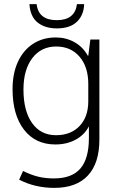

<svg xmlns="http://www.w3.org/2000/svg" viewBox="-20 -692 574 933"><path d="M463 -500V-14Q463 101 407 161Q351 221 244 221Q150 221 73 181L92 139Q131 158 165.5 166.5Q200 175 242 175Q329 175 370.5 127Q412 79 412 -21V-78Q390 -36 347 -13Q304 10 249 10Q152 10 96.5 -62Q41 -134 41 -259Q41 -335 67 -391.5Q93 -448 140.5 -479Q188 -510 251 -510Q301 -510 342 -487Q383 -464 407 -421H409L419 -500ZM409 -284Q409 -367 366.5 -416.5Q324 -466 253 -466Q180 -466 137 -409.5Q94 -353 94 -257Q94 -153 136 -94Q178 -35 252 -35Q324 -35 366.5 -79.5Q409 -124 409 -200ZM123 -672H158Q167 -594 256 -594Q344 -594 354 -672H389Q387 -618 353.5 -586Q320 -554 256 -554Q199 -554 163 -582.5Q127 -611 123 -672Z"/></svg>

Font: Sarabun ExtraLight
Style: Regular
Weight: 275
Designer: Suppakit Chalermlarp | Katatrad Co.,Ltd.
Foundry: Cadson Demak Co.,Ltd.
Version: Version 1.000; ttfautohint (v1.6)